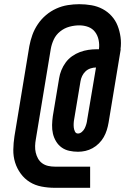

<svg xmlns="http://www.w3.org/2000/svg" viewBox="-20 -798 640 916"><path d="M410 98H241Q209 98 178 92Q147 86 122 70.5Q97 55 79 30.5Q61 6 52 -23Q43 -52 43.5 -84Q44 -116 49 -148L120 -578Q125 -605 134.5 -631.5Q144 -658 160.5 -682.5Q177 -707 199.5 -726Q222 -745 248.5 -757Q275 -769 303 -773.5Q331 -778 358 -778Q388 -778 416.5 -773Q445 -768 469.5 -755Q494 -742 512.5 -721.5Q531 -701 541 -675.5Q551 -650 555 -621.5Q559 -593 555 -563H556L498 -213Q495 -195 489.5 -177.5Q484 -160 475 -144Q466 -128 452 -114Q438 -100 421.5 -91Q405 -82 387.5 -78Q370 -74 352 -74Q331 -74 310.5 -78.5Q290 -83 274 -94.5Q258 -106 247.5 -123.5Q237 -141 232.5 -160.5Q228 -180 228.5 -201.5Q229 -223 232 -244L262 -424Q265 -444 273 -463.5Q281 -483 293.5 -500Q306 -517 323.5 -529.5Q341 -542 361 -549.5Q381 -557 401 -560Q421 -563 441 -563H452Q455 -585 450.5 -607Q446 -629 433.5 -645.5Q421 -662 401 -669.5Q381 -677 358 -677Q335 -677 311 -670.5Q287 -664 267 -648Q247 -632 236.5 -609.5Q226 -587 222 -563L151 -134Q148 -118 147.5 -101.5Q147 -85 150.5 -70Q154 -55 161.5 -41.5Q169 -28 181.5 -19Q194 -10 209.5 -6.5Q225 -3 241 -3H410ZM352 -161Q362 -161 371 -169Q380 -177 384.5 -186.5Q389 -196 392 -206.5Q395 -217 396 -227L438 -476Q425 -476 411.5 -471.5Q398 -467 388 -457.5Q378 -448 372 -435.5Q366 -423 364 -410L334 -230Q332 -220 331.5 -209.5Q331 -199 332 -189.5Q333 -180 337.5 -170.5Q342 -161 352 -161Z"/></svg>

Font: Iosevka Custom Oblique
Style: Bold
Weight: 700
Italic angle: -9°
Monospace: yes
Designer: Belleve Invis
Foundry: Belleve Invis
Version: Version 30.1.2; ttfautohint (v1.8.4)